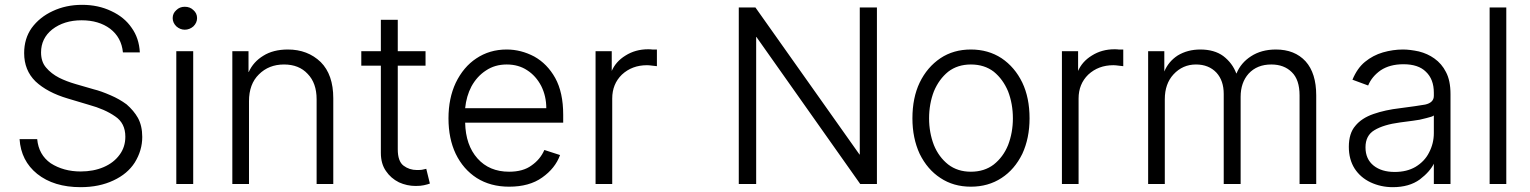

<svg xmlns="http://www.w3.org/2000/svg" viewBox="-20 -760 6337 795"><path d="M436 -641Q389 -676 318 -676Q245 -676 196 -638Q150 -601 150 -543Q150 -504 171 -480Q192 -455 225 -438Q255 -423 293 -412L369 -390Q398 -383 439 -365Q474 -350 504 -328Q534 -302 551 -272Q569 -239 569 -193Q569 -137 538 -87Q508 -40 450 -13Q391 15 314 15Q203 15 134 -40Q67 -94 61 -184H134Q140 -119 190 -84Q243 -50 314 -50Q367 -50 409 -68Q451 -86 475 -119Q499 -151 499 -194Q499 -250 457 -278Q414 -308 348 -326L261 -352Q176 -377 127 -423Q80 -469 80 -540Q80 -600 111 -644Q144 -689 198 -714Q253 -740 320 -740Q387 -740 441 -714Q495 -689 525 -645Q556 -602 559 -543H489Q483 -605 436 -641Z M780 -548V2H710V-548ZM710 -651Q695 -666 695 -685Q695 -705 710 -718Q724 -732 745 -732Q767 -732 781 -718Q796 -705 796 -685Q796 -666 781 -651Q765 -637 745 -637Q726 -637 710 -651Z M942 2V-548H1009V-462H1010Q1029 -504 1070 -529Q1111 -555 1172 -555Q1254 -555 1308 -503Q1360 -451 1360 -353V2H1291V-349Q1291 -416 1254 -454Q1218 -493 1156 -493Q1093 -493 1052 -452Q1011 -412 1011 -341V2Z M1627 -488V-142Q1627 -92 1651 -74Q1675 -56 1706 -56Q1721 -56 1727 -57L1745 -61L1760 0Q1753 3 1735 7Q1722 10 1701 10Q1665 10 1632 -5Q1598 -22 1578 -52Q1557 -82 1557 -127V-488H1476V-548H1557V-678H1627V-548H1742V-488Z M1954 -23Q1898 -59 1867 -123Q1837 -186 1837 -270Q1837 -353 1867 -417Q1899 -483 1952 -518Q2007 -555 2078 -555Q2137 -555 2192 -526Q2246 -496 2279 -437Q2312 -377 2312 -285V-252H1906Q1908 -159 1957 -104Q2006 -49 2088 -49Q2146 -49 2181 -75Q2217 -100 2234 -139L2299 -118Q2279 -63 2225 -25Q2172 13 2088 13Q2011 13 1954 -23ZM2221 -404Q2199 -446 2163 -469Q2127 -493 2078 -493Q2029 -493 1992 -468Q1955 -444 1932 -402Q1911 -362 1906 -312H2242Q2242 -362 2221 -404Z M2513 -548V-464H2512Q2529 -505 2570 -530Q2611 -556 2664 -556Q2675 -556 2681 -555H2700V-486Q2696 -486 2682 -488Q2668 -490 2659 -490Q2597 -490 2555 -451Q2515 -412 2515 -352V2H2446V-548Z M3542 2 3112 -607H3111V2H3039V-729H3108L3539 -120H3540V-729H3611V2Z M3874 -23Q3820 -58 3788 -123Q3758 -188 3758 -270Q3758 -355 3788 -418Q3819 -482 3874 -519Q3928 -555 4000 -555Q4072 -555 4127 -519Q4182 -482 4213 -418Q4243 -355 4243 -270Q4243 -188 4213 -123Q4181 -58 4127 -23Q4072 13 4000 13Q3928 13 3874 -23ZM4095 -79Q4134 -110 4154 -159Q4174 -211 4174 -270Q4174 -330 4154 -382Q4133 -432 4095 -463Q4056 -493 4000 -493Q3945 -493 3906 -463Q3868 -432 3847 -382Q3827 -330 3827 -270Q3827 -211 3847 -159Q3867 -110 3906 -79Q3945 -49 4000 -49Q4056 -49 4095 -79Z M4444 -548V-464H4443Q4460 -505 4501 -530Q4542 -556 4595 -556Q4606 -556 4612 -555H4631V-486Q4627 -486 4613 -488Q4599 -490 4590 -490Q4528 -490 4486 -451Q4446 -412 4446 -352V2H4377V-548Z M4801 -548V-464Q4818 -505 4856 -530Q4897 -555 4950 -555Q5008 -555 5045 -528Q5083 -499 5099 -456H5100Q5118 -500 5160 -527Q5203 -555 5263 -555Q5341 -555 5386 -506Q5430 -457 5430 -365V2H5361V-365Q5361 -430 5329 -461Q5297 -493 5244 -493Q5185 -493 5150 -455Q5117 -418 5117 -359V2H5047V-371Q5047 -426 5017 -459Q4985 -493 4932 -493Q4877 -493 4839 -452Q4803 -413 4803 -349V2H4734V-548Z M5655 -5Q5613 -25 5589 -62Q5565 -100 5565 -152Q5565 -208 5592 -239Q5618 -271 5667 -288Q5716 -305 5777 -312Q5847 -321 5881 -327Q5917 -335 5917 -363V-376Q5917 -432 5884 -463Q5853 -494 5791 -494Q5735 -494 5697 -469Q5660 -443 5645 -406L5580 -430Q5600 -478 5632 -504Q5665 -531 5706 -543Q5748 -555 5789 -555Q5818 -555 5855 -547Q5891 -538 5919 -518Q5950 -496 5967 -462Q5986 -427 5986 -370V2H5917V-84H5918Q5901 -49 5859 -17Q5815 15 5747 15Q5698 15 5655 -5ZM5841 -69Q5879 -92 5897 -128Q5917 -166 5917 -209V-282Q5912 -277 5886 -271Q5858 -263 5830 -260Q5788 -254 5777 -253Q5709 -244 5671 -221Q5634 -199 5634 -150Q5634 -101 5668 -74Q5701 -48 5755 -48Q5805 -48 5841 -69Z M6148 2V-729H6217V2Z"/></svg>

Font: Sinter Normal
Style: Regular
Weight: 350
Foundry: Adobe & rsms
Version: Version 1.000